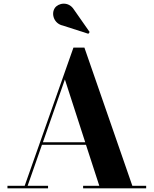

<svg xmlns="http://www.w3.org/2000/svg" viewBox="-20 -1023 834 1043"><path d="M322 -884 460 -839.5 467 -849 382 -970.5C352.5 -1018 296 -1007 277.5 -979C256.5 -947 273.5 -894 322 -884ZM20.5 -13.5V0H241V-13.5H130L208 -236.5H447L519.5 -13.5H431.5V0H774V-13.5H699L438.5 -764.5H379L114 -13.5ZM332.5 -591.5 443 -250H213Z"/></svg>

Font: Bodoni* 16pt
Style: Bold
Weight: 700
Version: Version 2.3